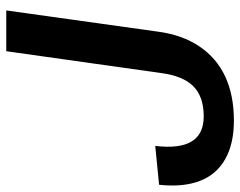

<svg xmlns="http://www.w3.org/2000/svg" viewBox="-96 -644 749 598"><g transform="rotate(-90 278.0 -345.5)"><path d="M201 9Q129 9 81 -18Q33 -45 13 -97Q-7 -149 1 -224L122 -236Q113 -160 136 -122.5Q159 -85 214 -85Q275 -85 307.5 -117Q340 -149 349 -218L417 -700H544L478 -228Q468 -152 432 -98.5Q396 -45 338 -18Q280 9 201 9Z"/></g></svg>

Font: Pathway Extreme 8pt Thin 12pt SemiBold
Style: Italic
Weight: 600
Italic angle: -8°
Version: Version 1.001;gftools[0.9.26]